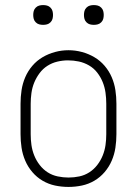

<svg xmlns="http://www.w3.org/2000/svg" viewBox="-20 -729 540 757"><path d="M250 8Q223 8 197 2.5Q171 -3 148 -16.5Q125 -30 107.5 -50.5Q90 -71 79.5 -95.5Q69 -120 65 -146.5Q61 -173 61 -200V-320Q61 -347 65 -373.5Q69 -400 79.5 -424.5Q90 -449 107.5 -469.5Q125 -490 148 -503.5Q171 -517 197 -524Q223 -531 250 -531Q277 -531 303 -524Q329 -517 352 -503.5Q375 -490 392.5 -469.5Q410 -449 420.5 -424.5Q431 -400 435 -373.5Q439 -347 439 -320V-200Q439 -173 435 -146.5Q431 -120 420.5 -95.5Q410 -71 392.5 -50.5Q375 -30 352 -16.5Q329 -3 303 2.5Q277 8 250 8ZM250 -29Q272 -29 293 -33.5Q314 -38 332 -49.5Q350 -61 363.5 -78.5Q377 -96 385 -116Q393 -136 396 -157Q399 -178 399 -200V-320Q399 -342 396 -363.5Q393 -385 385 -405Q377 -425 363.5 -442.5Q350 -460 331 -471Q312 -482 291 -486.5Q270 -491 248 -491Q227 -491 206 -486Q185 -481 167 -469.5Q149 -458 136 -440.5Q123 -423 115 -403.5Q107 -384 104 -362.5Q101 -341 101 -320V-200Q101 -178 104 -157Q107 -136 115 -116Q123 -96 136.5 -78.5Q150 -61 168 -49.5Q186 -38 207.5 -33.5Q229 -29 250 -29ZM350 -631Q342 -631 334.5 -633Q327 -635 321 -641Q315 -647 313 -654.5Q311 -662 311 -670Q311 -678 313 -685.5Q315 -693 321 -699Q327 -705 334.5 -707Q342 -709 350 -709Q358 -709 365.5 -707Q373 -705 379 -699Q385 -693 387 -685.5Q389 -678 389 -670Q389 -662 387 -654.5Q385 -647 379 -641Q373 -635 365.5 -633Q358 -631 350 -631ZM150 -631Q142 -631 134.5 -633Q127 -635 121 -641Q115 -647 113 -654.5Q111 -662 111 -670Q111 -678 113 -685.5Q115 -693 121 -699Q127 -705 134.5 -707Q142 -709 150 -709Q158 -709 165.5 -707Q173 -705 179 -699Q185 -693 187 -685.5Q189 -678 189 -670Q189 -662 187 -654.5Q185 -647 179 -641Q173 -635 165.5 -633Q158 -631 150 -631Z"/></svg>

Font: Zed Sans Extralight
Style: Regular
Weight: 200
Designer: Belleve Invis
Foundry: Belleve Invis
Version: Version 1.0.0; ttfautohint (v1.8.4)